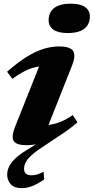

<svg xmlns="http://www.w3.org/2000/svg" viewBox="-20 -756 496 1017"><path d="M237.5 -649Q237.5 -674.5 249.2 -694.2Q261 -714 287 -725.2Q313 -736.5 355 -736.5Q405.5 -736.5 430.8 -718.5Q456 -700.5 456 -668.5Q456 -643 444.2 -623.2Q432.5 -603.5 406.5 -592.2Q380.5 -581 338.5 -581Q288 -581 262.8 -599Q237.5 -617 237.5 -649ZM297 -38.5 187.5 34.5Q157 55.5 139.5 73.2Q122 91 114.8 106.8Q107.5 122.5 107.5 138.5Q107.5 155.5 117.2 164Q127 172.5 148 172.5Q162.5 172.5 176 168.5Q189.5 164.5 211 154L214 194.5Q175.5 220.5 148.8 230.5Q122 240.5 94.5 240.5Q55 240.5 36.5 219.5Q18 198.5 18 169Q18 148.5 27.8 127Q37.5 105.5 64 80.8Q90.5 56 140 27.5L193 -6.5L197.5 2.5Q177 8 157.2 10.5Q137.5 13 119 13Q67.5 13 52.8 -9.2Q38 -31.5 62.5 -91L206.5 -452.5L241 -406Q206.5 -407.5 176.2 -402Q146 -396.5 114.8 -381.2Q83.5 -366 45.5 -338.5L17.5 -376Q77.5 -428.5 126 -457.8Q174.5 -487 215.2 -498.5Q256 -510 292 -510Q353.5 -510 368 -485Q382.5 -460 360.5 -406L216.5 -42.5L176.5 -93Q212.5 -90.5 243.2 -95Q274 -99.5 303.8 -112Q333.5 -124.5 365.5 -146.5L390.5 -108Q367.5 -88.5 344.2 -71.2Q321 -54 297 -38.5Z"/></svg>

Font: Newsreader 9pt
Style: Bold Italic
Weight: 700
Italic angle: -17°
Designer: Hugues Gentile
Foundry: Production Type
Version: Version 1.003